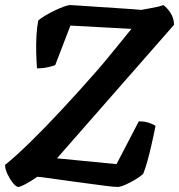

<svg xmlns="http://www.w3.org/2000/svg" viewBox="-30 -738 707 758"><path d="M42 0Q34 0 22 -14.5Q10 -29 0 -49.5Q-10 -70 -10 -87Q30 -119 87.5 -175Q145 -231 213 -304Q281 -377 352 -458Q387 -498 423 -543Q459 -588 489 -624L248 -637L188 -481Q179 -477 158.5 -472.5Q138 -468 116 -468Q114 -495 113 -529.5Q112 -564 114 -598Q116 -632 121 -657Q131 -666 148.5 -676.5Q166 -687 186 -696.5Q206 -706 222.5 -712Q239 -718 246 -718Q253 -718 281 -716Q309 -714 347 -711.5Q385 -709 423.5 -706.5Q462 -704 491 -702Q520 -700 528 -699Q539 -701 555.5 -704Q572 -707 589 -710.5Q606 -714 614 -718Q628 -710 642.5 -688Q657 -666 657 -640L195 -113L430 -90L518 -259Q541 -259 558.5 -253Q576 -247 584 -241Q576 -200 567.5 -163.5Q559 -127 551 -98.5Q543 -70 535 -51Q521 -39 501.5 -27.5Q482 -16 463.5 -8Q445 0 434 0Q422 0 389 -4Q356 -8 313.5 -14Q271 -20 229 -25.5Q187 -31 156.5 -35.5Q126 -40 117 -40Q93 -23 71.5 -11.5Q50 0 42 0Z"/></svg>

Font: Texturina 12pt
Style: Bold Italic
Weight: 700
Italic angle: -11°
Designer: Guillermo Torres Carreño
Foundry: Omnibus-Type
Version: Version 1.002